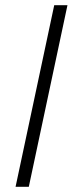

<svg xmlns="http://www.w3.org/2000/svg" viewBox="-20 -720 280 740"><path d="M40 0 189 -700H240L91 0Z"/></svg>

Font: Red Hat Text VF
Style: Italic
Weight: 300
Italic angle: -12°
Designer: Pentagram, MCKL
Foundry: Pentagram, MCKL
Version: Version 1.023